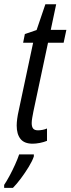

<svg xmlns="http://www.w3.org/2000/svg" viewBox="-57 -678 338 919"><path d="M99.1 9.8Q59.1 9.8 41 -13.2Q22.9 -36.1 22.9 -77.1Q22.9 -91.3 25.4 -109.9Q27.8 -128.4 32.7 -149.4L101.6 -473.6H53.7L62 -515.1L118.2 -534.2L160.2 -657.7H211.9L186 -535.2H260.7L247.6 -473.6H172.9L103 -145Q99.6 -128.4 97.2 -113.8Q94.7 -99.1 94.7 -88.9Q94.7 -71.3 101.6 -62.7Q108.4 -54.2 125 -54.2Q134.8 -54.2 146.5 -56.4Q158.2 -58.6 168 -63V-3.9Q152.8 2.4 133.8 6.1Q114.7 9.8 99.1 9.8ZM-37.1 221.2V207Q-25.9 190.4 -11.7 164.3Q2.4 138.2 15.1 110.1Q27.8 82 34.7 61H105V70.8Q98.1 91.8 80.6 120.6Q63 149.4 42.5 176.8Q22 204.1 4.9 221.2Z"/></svg>

Font: Open Sans Condensed
Style: Italic
Weight: 400
Width: 3
Italic angle: -12°
Designer: Monotype Design Team
Foundry: Monotype Imaging Inc.
Version: Version 3.000